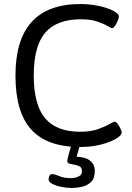

<svg xmlns="http://www.w3.org/2000/svg" viewBox="-20 -726 659 956"><path d="M379 6Q215 6 136 -80.5Q57 -167 57 -350Q57 -706 381 -706Q415 -706 447 -701Q479 -696 505 -688Q531 -680 548 -670Q572 -656 572 -644Q572 -636 566 -622Q560 -608 552.5 -597Q545 -586 538 -586Q533 -586 514.5 -597Q496 -608 463.5 -619Q431 -630 383 -630Q263 -630 205.5 -563.5Q148 -497 148 -349Q148 -205 204.5 -137.5Q261 -70 379 -70Q431 -70 466.5 -82.5Q502 -95 523.5 -107.5Q545 -120 551 -120Q558 -120 566 -109Q574 -98 580 -85Q586 -72 586 -66Q586 -59 577.5 -50Q569 -41 554 -33Q536 -23 509.5 -14Q483 -5 450 0.5Q417 6 379 6ZM337 210Q315 210 288 205Q261 200 241.5 190Q222 180 222 167Q222 158 226 149.5Q230 141 241 141Q253 141 275.5 151Q298 161 334 161Q343 161 355.5 158.5Q368 156 378 148.5Q388 141 388 126Q388 109 377 103Q366 97 351.5 94.5Q337 92 326 89Q315 86 315 76Q315 72 316.5 64.5Q318 57 322.5 41.5Q327 26 334 0H377L360 59L351 54Q401 54 426.5 72.5Q452 91 452 125Q452 162 433.5 180Q415 198 388.5 204Q362 210 337 210Z"/></svg>

Font: Asap
Style: Regular
Weight: 400
Designer: Pablo Cosgaya
Foundry: Omnibus-Type
Version: Version 3.001